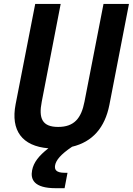

<svg xmlns="http://www.w3.org/2000/svg" viewBox="-20 -750 681 984"><path d="M278 -99.5C196.5 -99.5 177 -143 194 -229L291 -730H160.5L60 -215.5C34 -81 93.5 -1 228 10C178.5 48.5 152 83 144.5 123C135.5 169 153.5 214.5 265.5 214.5H311L326 135.5H311.5C268.5 135.5 258 120 262.5 96.5C267.5 71 290 42 349.5 2C454.5 -23 517.5 -96 540.5 -212L641 -730H510.5L413 -229C396.5 -143 359.5 -99.5 278 -99.5Z"/></svg>

Font: Monaspace Neon SemiBold
Style: Italic
Weight: 600
Italic angle: -11°
Designer: Riley Cran & the Lettermatic Team
Foundry: Lettermatic
Version: Version 1.200 (Monaspace Neon)